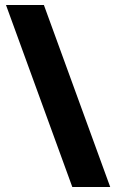

<svg xmlns="http://www.w3.org/2000/svg" viewBox="-20 -742 467 770"><path d="M156 -722H4L270 8H422Z"/></svg>

Font: Noto Sans Lao ExtraBold
Style: Regular
Weight: 800
Designer: Monotype Design Team
Foundry: Monotype Imaging Inc.
Version: Version 2.003